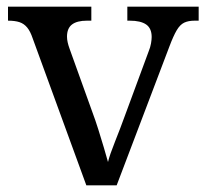

<svg xmlns="http://www.w3.org/2000/svg" viewBox="-20 -556 619 576"><path d="M78 -441Q71 -462 61.5 -473.5Q52 -485 38.5 -489.5Q25 -494 4 -494V-536H254V-494H241Q211 -494 196 -482.5Q181 -471 181 -446Q181 -438 183 -429Q185 -420 189 -409L257 -220Q266 -196 275 -167.5Q284 -139 291.5 -113.5Q299 -88 304 -70Q309 -91 325 -131Q341 -171 354 -207L426 -402Q431 -414 433 -425.5Q435 -437 435 -445Q435 -471 418.5 -482.5Q402 -494 369 -494H362V-536H576V-494H564Q545 -494 532.5 -488Q520 -482 510 -465Q500 -448 488 -416L330 0H239Z"/></svg>

Font: Noto Serif Armenian
Style: Regular
Weight: 400
Designer: Monotype Design Team
Foundry: Monotype Imaging Inc.
Version: Version 2.007